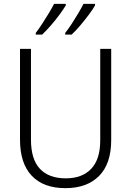

<svg xmlns="http://www.w3.org/2000/svg" viewBox="-20 -968 682 998"><path d="M558 -240Q558 -117 495 -53.5Q432 10 320 10Q206 10 145 -54.5Q84 -119 84 -242V-714H141V-242Q141 -140 187.5 -90.5Q234 -41 322 -41Q407 -41 454 -90.5Q501 -140 501 -238V-714H558ZM474 -940Q463 -920 442 -892Q421 -864 397 -835.5Q373 -807 352 -788H319V-797Q335 -817 353 -844.5Q371 -872 387.5 -900Q404 -928 414 -948H474ZM322 -940Q310 -920 289.5 -892Q269 -864 244.5 -836Q220 -808 199 -788H166V-797Q182 -818 200 -845.5Q218 -873 234.5 -900.5Q251 -928 261 -948H322Z"/></svg>

Font: Noto Sans Gurmukhi SemiCondensed Light
Style: Regular
Weight: 300
Width: 4
Designer: Jelle Bosma - Monotype Design Team
Foundry: Monotype Imaging Inc.
Version: Version 2.004; ttfautohint (v1.8.4.7-5d5b)